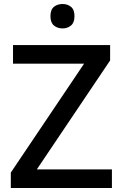

<svg xmlns="http://www.w3.org/2000/svg" viewBox="-20 -939 614 959"><path d="M539 0H34V-77L400 -621H45V-714H530V-637L164 -93H539ZM293 -919Q317 -919 334.5 -905Q352 -891 352 -858Q352 -826 334.5 -811.5Q317 -797 293 -797Q267 -797 249.5 -811.5Q232 -826 232 -858Q232 -891 249.5 -905Q267 -919 293 -919Z"/></svg>

Font: Noto Sans Tamil Medium
Style: Regular
Weight: 500
Designer: Jelle Bosma - Monotype Design Team
Foundry: Monotype Imaging Inc.
Version: Version 2.004; ttfautohint (v1.8.4.7-5d5b)